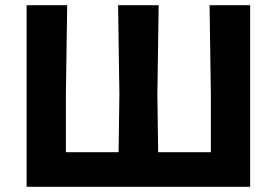

<svg xmlns="http://www.w3.org/2000/svg" viewBox="-20 -723 1071 743"><path d="M83 0V-703H240L235 -358V-134H439L442 -358L437 -703H594L589 -358L592 -134H796V-358L791 -703H948V0Z"/></svg>

Font: Ruda SemiBold
Style: Bold
Weight: 900
Designer: Mariela Monsalve and Angelina Sanchez
Foundry: Mariela Monsalve and Angelina Sanchez
Version: Version 2.000